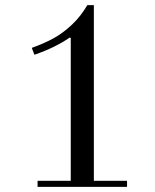

<svg xmlns="http://www.w3.org/2000/svg" viewBox="-20 -726 602 746"><path d="M103.5 -540Q152.8 -557.6 189.2 -577.9Q225.6 -598.1 259.8 -630.4Q293.9 -662.6 319.3 -706.1H344.7V-23.4H473.6V0H126V-23.4H254.9V-578.6L251 -580.1Q195.3 -541.5 113.8 -513.2Z"/></svg>

Font: Theano Didot
Style: Regular
Weight: 400
Designer: Alexey Kryukov
Version: Version 2.0